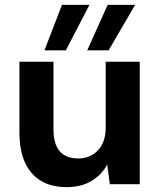

<svg xmlns="http://www.w3.org/2000/svg" viewBox="-20 -758 661 790"><path d="M254 12Q161 12 110.5 -45.5Q60 -103 60 -212V-504H200V-226Q200 -106 302 -106Q351 -106 383 -139.5Q415 -173 415 -235V-504H555V0H432L421 -81Q399 -39 356.5 -13.5Q314 12 254 12ZM339 -551 423 -738H536L427 -551ZM163 -551 235 -738H348L251 -551Z"/></svg>

Font: DM Sans ExtraBold
Style: Regular
Weight: 800
Designer: Colophon Foundry, Jonny Pinhorn
Foundry: Colophon Foundry
Version: Version 4.004; ttfautohint (v1.8.4.7-5d5b)